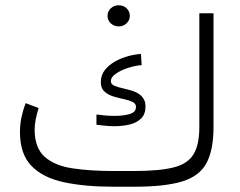

<svg xmlns="http://www.w3.org/2000/svg" viewBox="-20 -708 911 728"><path d="M387.7 -647.9Q387.7 -664.6 399.9 -676.3Q412.1 -688 430.2 -688Q447.8 -688 460 -676.5Q472.2 -665 472.2 -647.9Q472.2 -631.3 460 -619.6Q447.8 -607.9 430.2 -607.9Q412.1 -607.9 399.9 -619.6Q387.7 -631.3 387.7 -647.9ZM410.2 -59.6H487.3Q583.5 -59.6 637.5 -73Q691.4 -86.4 713.6 -122.6Q735.8 -158.7 735.8 -226.1V-657.7H789.6V-227.5Q789.6 -139.2 762.9 -89.6Q736.3 -40 670.9 -20Q605.5 0 489.3 0H410.2Q301.8 0 222.2 -17.1Q142.6 -34.2 99.1 -79.1Q55.7 -124 55.7 -207.5Q55.7 -236.3 61.5 -263.7Q67.4 -291 77.1 -316.9L126.5 -298.3Q120.1 -278.3 115.7 -256.8Q111.3 -235.4 111.3 -215.3Q111.8 -147 149.4 -113.5Q187 -80.1 254.2 -69.8Q321.3 -59.6 410.2 -59.6ZM345.7 -273.9Q358.9 -272 377.4 -270.3Q396 -268.6 415.5 -268.6Q446.3 -268.6 470.9 -275.4Q495.6 -282.2 495.6 -302.7Q495.6 -315.4 482.2 -321.8Q468.8 -328.1 449 -332.3Q429.2 -336.4 409.2 -342.5Q389.2 -348.6 375.7 -361.1Q362.3 -373.5 362.3 -396.5Q362.3 -423.3 377.9 -442.9Q393.6 -462.4 417.5 -475.6Q441.4 -488.8 467.5 -495.6Q493.7 -502.4 514.6 -503.4L517.1 -460.9Q496.6 -460 469.2 -451.7Q441.9 -443.4 421.1 -429.9Q400.4 -416.5 400.4 -399.9Q400.4 -388.7 413.3 -383.1Q426.3 -377.4 445.3 -373.3Q464.4 -369.1 483.9 -362.8Q503.4 -356.4 516.6 -343.8Q523.4 -336.4 527.6 -327.1Q531.7 -317.9 531.7 -304.7Q531.7 -274.9 514.9 -258.5Q498 -242.2 471.2 -235.8Q444.3 -229.5 414.1 -229.5Q396.5 -229.5 379.2 -231.2Q361.8 -232.9 345.7 -234.9Z"/></svg>

Font: Vazirmatn RD UI FD ExtraLight
Style: Regular
Weight: 200
Designer: Saber Rastikerdar
Foundry: Saber Rastikerdar
Version: Version 33.003